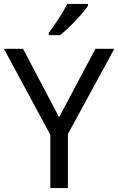

<svg xmlns="http://www.w3.org/2000/svg" viewBox="-20 -964 606 984"><path d="M431 -934V-944H325C302 -899 259 -833 230 -796V-784H288C335 -820 406 -897 431 -934ZM283 -363 98 -714H0L238 -273V0H328V-277L566 -714H469Z"/></svg>

Font: Noto Sans Mahajani
Style: Regular
Weight: 400
Designer: Monotype Design Team
Foundry: Monotype Imaging Inc.
Version: Version 2.003